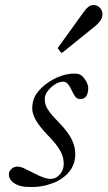

<svg xmlns="http://www.w3.org/2000/svg" viewBox="-20 -729 427 762"><path d="M110.8 -43.5Q157.2 -19 179.7 -19Q202.1 -19 217.5 -36.6Q232.9 -54.2 232.9 -78.4Q232.9 -102.5 223.6 -121.6Q214.4 -140.6 200.4 -158Q186.5 -175.3 170.4 -191.7Q154.3 -208 140.6 -225.6Q107.9 -266.6 107.9 -299.6Q107.9 -332.5 124.5 -356.4Q141.1 -380.4 166.5 -398.4Q220.7 -437 277.3 -437Q298.3 -437 309.6 -423.8Q330.1 -399.9 330.1 -379.9Q330.1 -335.9 297.9 -335.9Q284.2 -335.9 276.4 -348.6Q268.6 -361.3 264.6 -370.4Q260.7 -379.4 255.9 -386.7Q245.1 -404.8 231.7 -404.8Q218.3 -404.8 205.1 -398.2Q191.9 -391.6 181.6 -381.3Q157.7 -358.4 157.7 -336.9Q157.7 -315.4 166.7 -299.8Q175.8 -284.2 189.2 -269Q202.6 -253.9 218.3 -238Q233.9 -222.2 247.1 -204.1Q278.8 -161.6 278.8 -116.7Q278.8 -55.7 222.2 -18.6Q205.1 -7.3 192.1 -3.2Q179.2 1 172.6 3.4Q166 5.9 156.2 7.8Q132.8 13.2 105.5 13.2Q78.1 13.2 64.7 10Q51.3 6.8 40.8 1Q30.3 -4.9 23.2 -13.7Q16.1 -22.5 15.4 -35.6Q14.6 -48.8 25.1 -58.3Q35.6 -67.9 48.3 -67.9Q61 -67.9 77.1 -60.3Q93.3 -52.7 110.8 -43.5ZM210.9 -535.2Q209 -537.1 209 -538.1Q209 -539.1 210.9 -541L314.9 -685.1Q332.5 -709 349.6 -709Q366.7 -709 376.7 -698Q386.7 -687 386.7 -672.4Q386.7 -649.9 359.9 -627L228.5 -521Q226.1 -519.5 224.6 -519.5Q223.1 -519.5 221.7 -521Z"/></svg>

Font: Cardo-Italic
Style: Italic
Weight: 400
Italic angle: -12°
Designer: David J. Perry
Foundry: David J. Perry
Version: Version 0.991